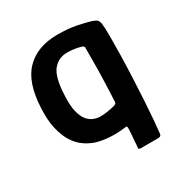

<svg xmlns="http://www.w3.org/2000/svg" viewBox="-142 -590 772 810"><g transform="rotate(-30 243.5 -185.5)"><path d="M160 -7Q135 -15 111 -31.5Q87 -48 69 -76Q51 -104 41 -146Q31 -188 34 -246Q39 -368 94.5 -424.5Q150 -481 248 -481Q299 -481 339.5 -473Q380 -465 405 -457Q422 -451 427 -445Q432 -439 434 -429Q437 -408 437 -367.5Q437 -327 436 -276Q435 -225 432.5 -169.5Q430 -114 427 -61.5Q424 -9 420.5 33Q417 75 414 100Q412 106 408 108Q404 110 398 110H316Q303 110 303.5 105Q304 100 305 89Q306 78 307 61.5Q308 45 309.5 29.5Q311 14 310 7Q310 0 305 0.5Q300 1 290 2Q262 6 226 4Q190 2 160 -7ZM147 -247Q144 -196 151.5 -165.5Q159 -135 172.5 -119Q186 -103 202.5 -97Q219 -91 234 -91Q249 -91 269.5 -94Q290 -97 307 -102Q312 -104 314.5 -106.5Q317 -109 317 -117Q318 -133 319 -157Q320 -181 321 -209Q322 -237 322.5 -265.5Q323 -294 323 -321Q323 -348 323 -371Q324 -376 322 -379Q320 -382 317 -384Q302 -389 283.5 -392Q265 -395 246 -395Q204 -395 177.5 -363.5Q151 -332 147 -247Z"/></g></svg>

Font: Glory Thin SemiBold
Style: Regular
Weight: 600
Version: Version 1.011